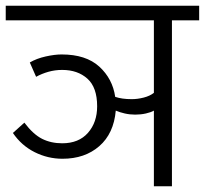

<svg xmlns="http://www.w3.org/2000/svg" viewBox="-30 -650 715 670"><path d="M309 -279Q309 -345 275 -375.5Q241 -406 187 -406Q162 -406 139 -399.5Q116 -393 96 -382L74 -432Q98 -446 129.5 -453Q161 -460 185 -460Q270 -460 316.5 -417.5Q363 -375 372 -312Q384 -308 398 -306Q412 -304 430 -304Q450 -304 471.5 -309.5Q493 -315 507 -326V-579H-10V-630H665V-579H570V0H507V-264Q497 -258 479 -254Q461 -250 442 -250Q423 -250 405.5 -254Q388 -258 374 -264Q367 -184 316.5 -140Q266 -96 188 -96Q137 -96 91 -119Q45 -142 15 -186L55 -222Q86 -181 117 -165.5Q148 -150 187 -150Q245 -150 277 -186.5Q309 -223 309 -279Z"/></svg>

Font: Ek Mukta Light
Style: Regular
Weight: 300
Designer: Girish Dalvi and Yashodeep Gholap
Foundry: Ek Type
Version: Version 2.538;PS 1.002;hotconv 16.6.51;makeotf.lib2.5.65220;